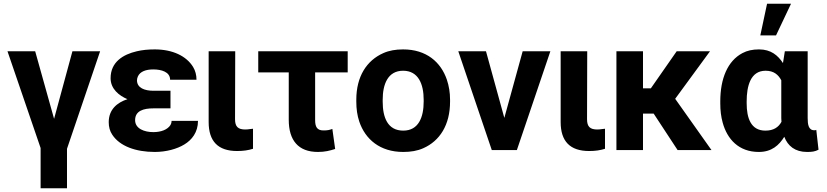

<svg xmlns="http://www.w3.org/2000/svg" viewBox="-20 -802 4417 1026"><path d="M20 -528 197 -11V204H338V-7L515 -528H367L269 -167L168 -528Z M561 -149C561 -124 567 -101 580 -82C620 -21 705 10 807 10C868 10 926 -6 965 -30C1005 -54 1038 -95 1038 -156H897C897 -148 895 -141 891 -134C875 -109 841 -96 799 -96C752 -96 702 -114 702 -160C702 -210 747 -223 800 -223H891V-317H800C753 -317 712 -332 712 -373C712 -380 714 -387 717 -394C729 -420 760 -431 799 -431C842 -431 889 -418 889 -376H1030C1030 -401 1024 -424 1012 -444C976 -503 902 -538 807 -538C772 -538 740 -535 711 -528C638 -511 571 -471 571 -384C571 -327 616 -291 661 -272C606 -254 561 -217 561 -149Z M1095 -150C1095 -47 1145 5 1247 5C1281 5 1307 1 1332 -7V-114L1314 -112C1307 -111 1300 -110 1291 -110C1252 -110 1236 -125 1236 -165L1237 -528H1095Z M1360 -415H1523V-162C1523 -52 1574 10 1679 10C1717 10 1743 3 1771 -6L1756 -113C1739 -107 1730 -105 1708 -105C1674 -105 1664 -125 1664 -160V-415H1838V-528H1360Z M1884 -259C1884 -220 1889 -185 1900 -152C1932 -58 2010 10 2135 10C2175 10 2211 4 2242 -10C2330 -49 2385 -134 2385 -259V-269C2385 -308 2379 -343 2368 -376C2336 -470 2259 -538 2134 -538C2094 -538 2059 -532 2028 -518C1940 -479 1884 -394 1884 -269ZM2025 -259V-269C2025 -351 2052 -424 2134 -424C2216 -424 2244 -352 2244 -269V-259C2244 -176 2217 -104 2135 -104C2051 -104 2025 -175 2025 -259Z M2429 -528 2608 0H2742L2921 -528H2773L2675 -172L2577 -528Z M2976 -150C2976 -47 3026 5 3128 5C3162 5 3188 1 3213 -7V-114L3195 -112C3188 -111 3181 -110 3172 -110C3133 -110 3117 -125 3117 -165L3118 -528H2976Z M3274 0H3416V-195H3473L3601 0H3782L3588 -274L3774 -528H3596L3458 -330H3416V-528H3274Z M3829 -250C3829 -212 3833 -178 3842 -146C3866 -59 3927 10 4035 10C4104 10 4143 -26 4171 -71C4190 -22 4228 10 4293 10C4319 10 4335 8 4354 -2L4342 -108C4339 -106 4336 -106 4331 -106C4300 -106 4296 -138 4296 -171V-528H4174L4164 -465C4137 -506 4100 -538 4036 -538C4002 -538 3973 -532 3947 -518C3868 -476 3829 -382 3829 -260ZM3970 -250V-260C3970 -341 3990 -424 4071 -424C4115 -424 4139 -403 4155 -373V-171C4155 -164 4156 -158 4156 -151C4140 -122 4114 -104 4070 -104C3992 -104 3970 -172 3970 -250ZM4043 -613H4127L4207 -782H4079Z"/></svg>

Font: Asimov Pro
Style: Bd
Weight: 700
Designer: Google
Version: Version 2.000980; 2014